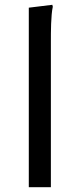

<svg xmlns="http://www.w3.org/2000/svg" viewBox="-20 -780 332 800"><path d="M100 -748V0H192V-606C192 -646 192 -716 200 -752L198 -760Z"/></svg>

Font: Kufam Arabic Latin Roman Normal
Style: Regular
Weight: 400
Designer: Wael Morcos & Artur Schmal
Version: Version 1.200;PS 001.200;hotconv 1.0.88;makeotf.lib2.5.64775